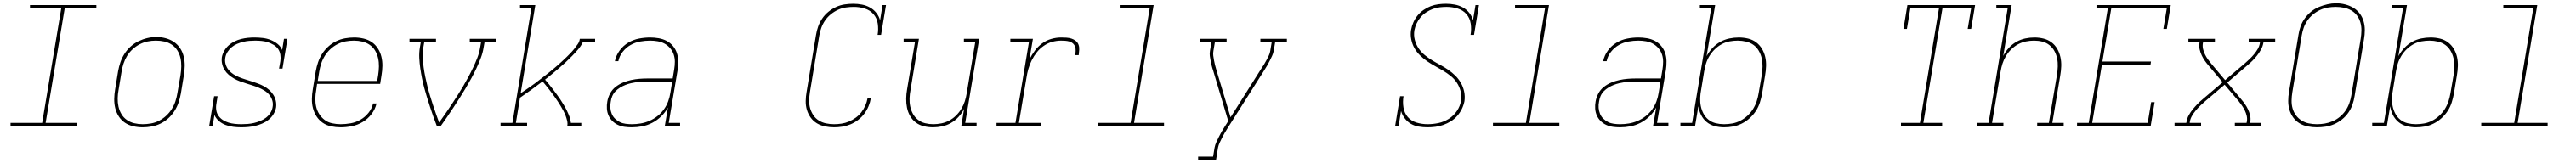

<svg xmlns="http://www.w3.org/2000/svg" viewBox="-20 -766 15640 991"><path d="M44 0V-19H236L352 -716H162V-735H565V-716H373L257 -19H447V0Z M846 8Q817 8 789 1.5Q761 -5 738.5 -20Q716 -35 701 -58.5Q686 -82 679.5 -109Q673 -136 673.5 -165Q674 -194 679 -223L697 -333Q702 -361 711 -387.5Q720 -414 735.5 -438.5Q751 -463 773 -483Q795 -503 821 -515.5Q847 -528 874.5 -534.5Q902 -541 929 -541Q958 -541 986 -533.5Q1014 -526 1036.5 -510.5Q1059 -495 1074 -472Q1089 -449 1095.5 -421.5Q1102 -394 1101.5 -365Q1101 -336 1096 -307L1078 -197Q1073 -169 1064 -142.5Q1055 -116 1039.5 -91.5Q1024 -67 1002 -47Q980 -27 954 -14.5Q928 -2 900.5 3Q873 8 846 8ZM846 -11Q871 -11 896.5 -15.5Q922 -20 945.5 -32Q969 -44 989 -62.5Q1009 -81 1023 -103.5Q1037 -126 1045 -150.5Q1053 -175 1057 -200L1076 -310Q1080 -336 1080.5 -362.5Q1081 -389 1075.5 -413.5Q1070 -438 1057 -459Q1044 -480 1023.5 -494Q1003 -508 978 -513.5Q953 -519 926 -519Q901 -519 876.5 -514Q852 -509 828.5 -497Q805 -485 785 -466.5Q765 -448 751.5 -426Q738 -404 730 -379.5Q722 -355 718 -330L700 -220Q695 -194 694.5 -168Q694 -142 699.5 -117.5Q705 -93 717.5 -72Q730 -51 750 -37Q770 -23 795 -17Q820 -11 846 -11Z M1445 8Q1420 8 1396 5Q1372 2 1349.5 -6.5Q1327 -15 1309 -30.5Q1291 -46 1282 -67L1271 0H1250L1280 -181H1301L1294 -136Q1290 -116 1293 -96.5Q1296 -77 1307 -61.5Q1318 -46 1334 -36Q1350 -26 1368 -20.5Q1386 -15 1406 -13Q1426 -11 1446 -11Q1465 -11 1484 -12.5Q1503 -14 1522 -18.5Q1541 -23 1559.5 -30.5Q1578 -38 1594 -50Q1610 -62 1621 -79Q1632 -96 1635 -115Q1639 -136 1633 -155.5Q1627 -175 1614.5 -190Q1602 -205 1585 -215.5Q1568 -226 1549.5 -233.5Q1531 -241 1512 -247Q1493 -253 1474 -259Q1455 -265 1436 -272Q1417 -279 1400 -289Q1383 -299 1368 -312Q1353 -325 1343 -341.5Q1333 -358 1328.5 -378Q1324 -398 1327 -419Q1331 -439 1342 -458Q1353 -477 1369 -491Q1385 -505 1404.5 -514.5Q1424 -524 1444.5 -529Q1465 -534 1485 -536Q1505 -538 1525 -538Q1550 -538 1575.5 -535Q1601 -532 1623.5 -523Q1646 -514 1665 -499Q1684 -484 1693 -462L1704 -530H1725L1695 -349H1674L1682 -394Q1685 -414 1682 -433.5Q1679 -453 1668.5 -468Q1658 -483 1641.5 -493Q1625 -503 1607 -509Q1589 -515 1569 -517Q1549 -519 1529 -519Q1511 -519 1493 -517.5Q1475 -516 1456.5 -511.5Q1438 -507 1420 -499.5Q1402 -492 1387 -479.5Q1372 -467 1361.5 -450.5Q1351 -434 1348 -416Q1344 -395 1350 -375Q1356 -355 1368.5 -340Q1381 -325 1397.5 -314.5Q1414 -304 1432.5 -296.5Q1451 -289 1470.5 -283Q1490 -277 1509 -271Q1528 -265 1546.5 -258Q1565 -251 1582.5 -241.5Q1600 -232 1614.5 -219Q1629 -206 1639.5 -189.5Q1650 -173 1654.5 -153Q1659 -133 1656 -112Q1652 -91 1640 -71.5Q1628 -52 1610.5 -38Q1593 -24 1572 -15Q1551 -6 1530 -1Q1509 4 1488 6Q1467 8 1445 8Z M2048 8Q2019 8 1990.5 2Q1962 -4 1939.5 -19.5Q1917 -35 1902 -58Q1887 -81 1880 -108Q1873 -135 1873.5 -164.5Q1874 -194 1879 -223L1897 -333Q1902 -361 1911 -387.5Q1920 -414 1935.5 -438.5Q1951 -463 1973 -483Q1995 -503 2021 -515.5Q2047 -528 2075 -533Q2103 -538 2130 -538Q2159 -538 2187 -531.5Q2215 -525 2237 -510Q2259 -495 2274 -471.5Q2289 -448 2295.5 -421Q2302 -394 2301.5 -365Q2301 -336 2296 -307L2288 -256H1905L1900 -220Q1895 -194 1894.5 -167.5Q1894 -141 1899.5 -117Q1905 -93 1918.5 -72Q1932 -51 1951.5 -36.5Q1971 -22 1996.5 -16.5Q2022 -11 2048 -11Q2078 -11 2109 -16.5Q2140 -22 2168 -38Q2196 -54 2217 -80Q2238 -106 2245 -137H2266Q2258 -102 2235.5 -72.5Q2213 -43 2182 -24.5Q2151 -6 2116.5 1Q2082 8 2048 8ZM2270 -274 2276 -310Q2280 -336 2280.5 -362Q2281 -388 2275.5 -412.5Q2270 -437 2257.5 -458Q2245 -479 2225 -493Q2205 -507 2180 -513Q2155 -519 2129 -519Q2104 -519 2079 -514.5Q2054 -510 2030 -498Q2006 -486 1986 -467.5Q1966 -449 1952 -426.5Q1938 -404 1930 -379.5Q1922 -355 1918 -330L1909 -274Z M2632 0Q2621 -28 2611 -56.5Q2601 -85 2591.5 -114Q2582 -143 2573 -172Q2564 -201 2556 -230.5Q2548 -260 2542 -290Q2536 -320 2531.5 -351Q2527 -382 2525.5 -413.5Q2524 -445 2529 -477L2535 -511H2466V-530H2627V-511H2556L2550 -477Q2545 -447 2546.5 -416.5Q2548 -386 2552 -356.5Q2556 -327 2562 -298.5Q2568 -270 2575 -241.5Q2582 -213 2590.5 -185Q2599 -157 2608 -129.5Q2617 -102 2626.5 -75Q2636 -48 2646 -21Q2665 -48 2684 -75Q2703 -102 2721 -129.5Q2739 -157 2757 -185Q2775 -213 2791.5 -241Q2808 -269 2823.5 -298Q2839 -327 2853 -356.5Q2867 -386 2878.5 -416Q2890 -446 2895 -477L2901 -511H2832V-530H2993V-511H2922L2916 -477Q2911 -445 2899 -413.5Q2887 -382 2872.5 -351Q2858 -320 2841.5 -290Q2825 -260 2807.5 -230.5Q2790 -201 2771.5 -172Q2753 -143 2734 -114Q2715 -85 2695.5 -56.5Q2676 -28 2656 0Z M3019 0V-19H3091L3206 -716H3137V-735H3230L3141 -199Q3156 -209 3170.5 -219Q3185 -229 3199.5 -239Q3214 -249 3228 -259.5Q3242 -270 3256 -281Q3270 -292 3284 -302.5Q3298 -313 3312 -324.5Q3326 -336 3339.5 -347Q3353 -358 3366.5 -370Q3380 -382 3393 -394Q3406 -406 3418.5 -418Q3431 -430 3443.5 -443Q3456 -456 3467 -470Q3478 -484 3488 -498.5Q3498 -513 3500 -530H3593V-511H3519Q3508 -487 3490 -466Q3472 -445 3453 -425.5Q3434 -406 3414 -387.5Q3394 -369 3373.5 -351.5Q3353 -334 3332 -316.5Q3311 -299 3289 -282Q3301 -268 3313.5 -253Q3326 -238 3337.5 -222.5Q3349 -207 3360.5 -191.5Q3372 -176 3382.5 -160Q3393 -144 3403 -127.5Q3413 -111 3421.5 -93.5Q3430 -76 3437 -57.5Q3444 -39 3446 -19H3509V0H3424Q3427 -16 3423 -32.5Q3419 -49 3413.5 -63.5Q3408 -78 3400.5 -92Q3393 -106 3385 -119.5Q3377 -133 3368.5 -146Q3360 -159 3351 -172Q3342 -185 3332.5 -197.5Q3323 -210 3313.5 -222.5Q3304 -235 3294 -247Q3284 -259 3274 -271Q3240 -245 3206 -220.5Q3172 -196 3137 -172L3112 -19H3180V0Z M3815 8Q3793 8 3771.5 5Q3750 2 3731 -7Q3712 -16 3697.5 -30.5Q3683 -45 3674.5 -64Q3666 -83 3664.5 -105Q3663 -127 3667 -149Q3671 -173 3683.5 -197Q3696 -221 3717 -237.5Q3738 -254 3762 -264Q3786 -274 3811.5 -279.5Q3837 -285 3861.5 -287Q3886 -289 3911 -289H4064L4073 -344Q4077 -368 4077 -391Q4077 -414 4070 -435Q4063 -456 4048.5 -473Q4034 -490 4015 -500.5Q3996 -511 3973 -515Q3950 -519 3927 -519Q3897 -519 3866.5 -513.5Q3836 -508 3808.5 -492.5Q3781 -477 3760.5 -451Q3740 -425 3734 -394H3713Q3720 -429 3741.5 -458.5Q3763 -488 3794 -506.5Q3825 -525 3859.5 -531.5Q3894 -538 3927 -538Q3953 -538 3979 -533.5Q4005 -529 4027 -517.5Q4049 -506 4065 -487Q4081 -468 4089 -444.5Q4097 -421 4097.5 -394.5Q4098 -368 4094 -341L4040 -19H4109V0H4016L4035 -112Q4019 -83 3994.5 -59Q3970 -35 3940 -19.5Q3910 -4 3878.5 2Q3847 8 3815 8ZM3816 -11Q3843 -11 3869.5 -15.5Q3896 -20 3922 -31Q3948 -42 3971 -60Q3994 -78 4010.5 -101Q4027 -124 4036.5 -150Q4046 -176 4050 -203L4061 -270H3911Q3894 -270 3877.5 -269.5Q3861 -269 3844 -266.5Q3827 -264 3810 -260Q3793 -256 3776.5 -249.5Q3760 -243 3744.5 -233.5Q3729 -224 3716.5 -211Q3704 -198 3697 -181.5Q3690 -165 3688 -148Q3684 -129 3685.5 -110Q3687 -91 3694 -74Q3701 -57 3714 -44.5Q3727 -32 3743 -24Q3759 -16 3778 -13.5Q3797 -11 3816 -11Z M5044 8Q5016 8 4989 2.5Q4962 -3 4939.5 -16.5Q4917 -30 4901.5 -51.5Q4886 -73 4878.5 -98.5Q4871 -124 4871.5 -152Q4872 -180 4877 -208L4934 -553Q4938 -579 4947 -604.5Q4956 -630 4971.5 -653Q4987 -676 5009 -694Q5031 -712 5056 -723.5Q5081 -735 5107.5 -739Q5134 -743 5160 -743Q5187 -743 5213 -738Q5239 -733 5261.5 -720.5Q5284 -708 5300 -688Q5316 -668 5323 -643L5338 -735H5359L5329 -554H5308Q5314 -588 5309 -622Q5304 -656 5283 -680Q5262 -704 5230 -714Q5198 -724 5164 -724Q5140 -724 5115.5 -720.5Q5091 -717 5068 -706.5Q5045 -696 5024.5 -679.5Q5004 -663 4989.5 -642Q4975 -621 4966.5 -597.5Q4958 -574 4954 -550L4897 -205Q4893 -180 4892.5 -155Q4892 -130 4898.5 -107.5Q4905 -85 4918 -65.5Q4931 -46 4951 -33.5Q4971 -21 4995 -16Q5019 -11 5044 -11Q5066 -11 5089 -14.5Q5112 -18 5133.5 -27Q5155 -36 5175 -50.5Q5195 -65 5209.5 -84Q5224 -103 5233.5 -124.5Q5243 -146 5247 -169H5267Q5263 -144 5253 -120Q5243 -96 5227 -74.5Q5211 -53 5189 -36.5Q5167 -20 5143 -10Q5119 0 5093.5 4Q5068 8 5044 8Z M5645 8Q5616 8 5589 1.5Q5562 -5 5540.5 -21Q5519 -37 5505.5 -60.5Q5492 -84 5486.5 -111Q5481 -138 5481.5 -166.5Q5482 -195 5487 -223L5535 -511H5466V-530H5559L5508 -220Q5503 -195 5502 -169Q5501 -143 5506 -119Q5511 -95 5522.5 -74Q5534 -53 5553 -38Q5572 -23 5596.5 -17Q5621 -11 5646 -11Q5670 -11 5695 -16Q5720 -21 5742.5 -33Q5765 -45 5784 -63.5Q5803 -82 5816.5 -104.5Q5830 -127 5837.5 -150.5Q5845 -174 5849 -199L5901 -511H5832V-530H5925L5840 -19H5909V0H5816L5833 -104Q5820 -78 5799.5 -55.5Q5779 -33 5753.5 -18.5Q5728 -4 5700 2Q5672 8 5645 8Z M6030 0V-19H6145L6227 -511H6114V-530H6251L6230 -405Q6244 -433 6263 -458.5Q6282 -484 6307.5 -502.5Q6333 -521 6363 -529.5Q6393 -538 6422 -538Q6438 -538 6454 -537Q6470 -536 6484.5 -531.5Q6499 -527 6511 -517.5Q6523 -508 6528 -494Q6533 -480 6532 -463.5Q6531 -447 6529 -431H6508Q6510 -444 6510.5 -457.5Q6511 -471 6507 -482.5Q6503 -494 6494 -502Q6485 -510 6473 -513.5Q6461 -517 6448 -518Q6435 -519 6422 -519Q6395 -519 6368 -511.5Q6341 -504 6317 -487.5Q6293 -471 6275 -448.5Q6257 -426 6244 -400Q6231 -374 6223.5 -347.5Q6216 -321 6212 -294L6166 -19H6302V0Z M6644 0V-19H6844L6960 -716H6778V-735H6984L6865 -19H7047V0Z M7254 205V186H7345L7354 131Q7357 115 7364.5 98.5Q7372 82 7380 66Q7388 50 7397 34Q7406 18 7416 3L7437 -30L7345 -338Q7340 -352 7336.5 -366.5Q7333 -381 7330 -396Q7327 -411 7325 -426Q7323 -441 7326 -457L7335 -511H7266V-530H7427V-511H7356L7347 -457Q7344 -442 7346 -427.5Q7348 -413 7350.5 -399Q7353 -385 7356.5 -371Q7360 -357 7364 -344L7451 -53L7637 -348Q7646 -361 7654 -374Q7662 -387 7669 -400.5Q7676 -414 7683 -428Q7690 -442 7692 -457L7701 -511H7632V-530H7793V-511H7722L7713 -457Q7710 -441 7703 -426Q7696 -411 7688.5 -396Q7681 -381 7672.5 -366.5Q7664 -352 7655 -338L7433 13Q7424 27 7415.5 41.5Q7407 56 7399.5 71Q7392 86 7385 101Q7378 116 7375 131L7363 205Z M8646 8Q8619 8 8593 3.5Q8567 -1 8545.5 -13.5Q8524 -26 8508.5 -46.5Q8493 -67 8486 -91L8471 0H8450L8480 -181H8501Q8495 -147 8500.5 -113Q8506 -79 8526.5 -55Q8547 -31 8579.5 -21Q8612 -11 8647 -11Q8680 -11 8713 -18Q8746 -25 8775.5 -43.5Q8805 -62 8825 -91.5Q8845 -121 8850 -154Q8855 -184 8847.5 -212Q8840 -240 8824.5 -263.5Q8809 -287 8787 -304.5Q8765 -322 8741 -336.5Q8717 -351 8692 -364.5Q8667 -378 8644 -394Q8621 -410 8601 -429.5Q8581 -449 8567.5 -473Q8554 -497 8548 -526Q8542 -555 8547 -585Q8551 -608 8561 -630.5Q8571 -653 8586.5 -672Q8602 -691 8623 -705.5Q8644 -720 8666.5 -728.5Q8689 -737 8712.5 -740Q8736 -743 8759 -743Q8786 -743 8812.5 -738Q8839 -733 8861.5 -720.5Q8884 -708 8900 -688Q8916 -668 8923 -643L8938 -735H8959L8929 -554H8908Q8914 -588 8909 -622Q8904 -656 8883 -680Q8862 -704 8829.5 -714Q8797 -724 8763 -724Q8742 -724 8720.5 -721.5Q8699 -719 8678 -711Q8657 -703 8638 -690.5Q8619 -678 8604.5 -661Q8590 -644 8580.5 -623.5Q8571 -603 8567 -582Q8562 -552 8569.5 -523.5Q8577 -495 8592.5 -472Q8608 -449 8630 -431Q8652 -413 8676 -398.5Q8700 -384 8724.5 -371Q8749 -358 8772 -342Q8795 -326 8815 -306.5Q8835 -287 8849 -262.5Q8863 -238 8869 -209.5Q8875 -181 8871 -151Q8866 -126 8855 -103.5Q8844 -81 8827 -61.5Q8810 -42 8788 -28.5Q8766 -15 8742 -6.5Q8718 2 8694 5Q8670 8 8646 8Z M9044 0V-19H9244L9360 -716H9178V-735H9384L9265 -19H9447V0Z M9815 8Q9793 8 9771.5 5Q9750 2 9731 -7Q9712 -16 9697.5 -30.5Q9683 -45 9674.5 -64Q9666 -83 9664.5 -105Q9663 -127 9667 -149Q9671 -173 9683.5 -197Q9696 -221 9717 -237.5Q9738 -254 9762 -264Q9786 -274 9811.5 -279.5Q9837 -285 9861.5 -287Q9886 -289 9911 -289H10064L10073 -344Q10077 -368 10077 -391Q10077 -414 10070 -435Q10063 -456 10048.5 -473Q10034 -490 10015 -500.5Q9996 -511 9973 -515Q9950 -519 9927 -519Q9897 -519 9866.5 -513.5Q9836 -508 9808.5 -492.5Q9781 -477 9760.5 -451Q9740 -425 9734 -394H9713Q9720 -429 9741.5 -458.5Q9763 -488 9794 -506.5Q9825 -525 9859.5 -531.5Q9894 -538 9927 -538Q9953 -538 9979 -533.5Q10005 -529 10027 -517.5Q10049 -506 10065 -487Q10081 -468 10089 -444.5Q10097 -421 10097.5 -394.5Q10098 -368 10094 -341L10040 -19H10109V0H10016L10035 -112Q10019 -83 9994.5 -59Q9970 -35 9940 -19.5Q9910 -4 9878.5 2Q9847 8 9815 8ZM9816 -11Q9843 -11 9869.5 -15.5Q9896 -20 9922 -31Q9948 -42 9971 -60Q9994 -78 10010.5 -101Q10027 -124 10036.5 -150Q10046 -176 10050 -203L10061 -270H9911Q9894 -270 9877.5 -269.5Q9861 -269 9844 -266.5Q9827 -264 9810 -260Q9793 -256 9776.5 -249.5Q9760 -243 9744.5 -233.5Q9729 -224 9716.5 -211Q9704 -198 9697 -181.5Q9690 -165 9688 -148Q9684 -129 9685.5 -110Q9687 -91 9694 -74Q9701 -57 9714 -44.5Q9727 -32 9743 -24Q9759 -16 9778 -13.5Q9797 -11 9816 -11Z M10447 8Q10418 8 10390 0.5Q10362 -7 10341 -24.5Q10320 -42 10307.5 -67Q10295 -92 10291 -120L10271 0H10182V-19H10253L10369 -716H10300V-735H10393L10341 -425Q10356 -452 10377 -474.5Q10398 -497 10424 -511.5Q10450 -526 10479 -532Q10508 -538 10536 -538Q10565 -538 10592.5 -531.5Q10620 -525 10641.5 -509Q10663 -493 10677 -469.5Q10691 -446 10697 -419.5Q10703 -393 10702 -364Q10701 -335 10696 -307L10678 -197Q10673 -170 10664.5 -143Q10656 -116 10640.5 -92Q10625 -68 10603 -48Q10581 -28 10555 -15Q10529 -2 10502 3Q10475 8 10447 8ZM10447 -11Q10472 -11 10497 -15.5Q10522 -20 10545.5 -32Q10569 -44 10589 -62.5Q10609 -81 10623 -103.5Q10637 -126 10645 -150.5Q10653 -175 10657 -200L10676 -310Q10680 -336 10680.5 -362Q10681 -388 10675.5 -412Q10670 -436 10657.5 -457.5Q10645 -479 10625.5 -493Q10606 -507 10581 -513Q10556 -519 10530 -519Q10506 -519 10481 -514.5Q10456 -510 10433 -497.5Q10410 -485 10391 -466.5Q10372 -448 10358.5 -426Q10345 -404 10337.5 -380Q10330 -356 10326 -331L10308 -221Q10303 -196 10302 -170Q10301 -144 10306 -120Q10311 -96 10322.5 -74.5Q10334 -53 10353 -38Q10372 -23 10396.5 -17Q10421 -11 10447 -11Z M11521 0V-19H11636L11752 -716H11578L11557 -590H11536L11560 -735H11971L11947 -590H11926L11947 -716H11773L11657 -19H11771V0Z M11982 0V-19H12053L12169 -716H12100V-735H12193L12142 -426Q12155 -452 12175.5 -474.5Q12196 -497 12221.5 -511.5Q12247 -526 12275 -532Q12303 -538 12331 -538Q12359 -538 12386 -531.5Q12413 -525 12434.5 -509Q12456 -493 12469.5 -469.5Q12483 -446 12489 -419Q12495 -392 12494 -363.5Q12493 -335 12488 -307L12440 -19H12509V0H12348V-19H12419L12468 -310Q12472 -335 12473 -361Q12474 -387 12469 -411Q12464 -435 12452.5 -456Q12441 -477 12422 -492Q12403 -507 12379 -513Q12355 -519 12329 -519Q12305 -519 12280 -514Q12255 -509 12232.5 -497Q12210 -485 12191 -466.5Q12172 -448 12158.5 -425.5Q12145 -403 12137.5 -379.5Q12130 -356 12126 -331L12074 -19H12143V0Z M12590 0V-19H12661L12777 -716H12708V-735H13159L13135 -590H13114L13135 -716H12798L12744 -392H13039L13036 -373H12741L12682 -19H13019L13040 -145H13061L13037 0Z M13182 0V-19H13253L13255 -27Q13258 -47 13268.5 -66Q13279 -85 13292.5 -101.5Q13306 -118 13321 -133.5Q13336 -149 13353 -163L13474 -266L13388 -368Q13376 -382 13365.5 -397Q13355 -412 13347 -429Q13339 -446 13334.5 -465Q13330 -484 13333 -504L13335 -511H13266V-530H13427V-511H13356L13354 -504Q13351 -485 13355 -468Q13359 -451 13366.5 -435.5Q13374 -420 13383.5 -406.5Q13393 -393 13404 -380L13489 -279L13609 -381Q13624 -394 13638 -407.5Q13652 -421 13664.5 -436Q13677 -451 13687 -468Q13697 -485 13700 -504L13701 -511H13632V-530H13793V-511H13722L13721 -504Q13717 -483 13706.5 -464Q13696 -445 13683 -428.5Q13670 -412 13654.5 -396.5Q13639 -381 13622 -367L13502 -264L13587 -162Q13599 -148 13609.5 -133Q13620 -118 13628 -101Q13636 -84 13640.5 -65Q13645 -46 13642 -27L13640 -19H13709V0H13548V-19H13619L13621 -27Q13624 -45 13620 -62Q13616 -79 13608.5 -94.5Q13601 -110 13591.5 -123.5Q13582 -137 13572 -150L13486 -251L13366 -149Q13351 -136 13337 -122.5Q13323 -109 13310.5 -94Q13298 -79 13288 -62Q13278 -45 13275 -27L13274 -19H13343V0Z M14046 8Q14018 8 13990.5 2.5Q13963 -3 13940.5 -16.5Q13918 -30 13902.5 -51.5Q13887 -73 13879.5 -98.5Q13872 -124 13872 -152Q13872 -180 13877 -208L13934 -553Q13938 -580 13947 -605.5Q13956 -631 13972.5 -654Q13989 -677 14011 -695Q14033 -713 14058.5 -723.5Q14084 -734 14110.5 -740Q14137 -746 14163 -746Q14191 -746 14218 -739Q14245 -732 14267.5 -718.5Q14290 -705 14306 -684Q14322 -663 14329.5 -637Q14337 -611 14337 -583Q14337 -555 14332 -527L14275 -182Q14271 -155 14262 -129.5Q14253 -104 14237 -81Q14221 -58 14198.5 -40Q14176 -22 14150.5 -11Q14125 0 14098.5 4Q14072 8 14046 8Q14046 8 14046 8Q14046 8 14046 8ZM14046 -11Q14070 -11 14094 -15Q14118 -19 14141.5 -29Q14165 -39 14185 -55.5Q14205 -72 14219.5 -93Q14234 -114 14242.5 -137.5Q14251 -161 14255 -185L14312 -530Q14316 -555 14316.5 -580Q14317 -605 14310.5 -628.5Q14304 -652 14290 -671Q14276 -690 14255.5 -702Q14235 -714 14210.5 -719Q14186 -724 14161 -724Q14136 -724 14112.5 -720Q14089 -716 14066 -705.5Q14043 -695 14023 -678.5Q14003 -662 13988.5 -641Q13974 -620 13966 -597Q13958 -574 13954 -550L13897 -205Q13893 -180 13892.5 -155Q13892 -130 13898.5 -107Q13905 -84 13919 -65Q13933 -46 13953 -33.5Q13973 -21 13997 -16Q14021 -11 14046 -11Z M14647 8Q14618 8 14590 0.5Q14562 -7 14541 -24.5Q14520 -42 14507.5 -67Q14495 -92 14491 -120L14471 0H14382V-19H14453L14569 -716H14500V-735H14593L14541 -425Q14556 -452 14577 -474.5Q14598 -497 14624 -511.5Q14650 -526 14679 -532Q14708 -538 14736 -538Q14765 -538 14792.5 -531.5Q14820 -525 14841.5 -509Q14863 -493 14877 -469.5Q14891 -446 14897 -419.5Q14903 -393 14902 -364Q14901 -335 14896 -307L14878 -197Q14873 -170 14864.5 -143Q14856 -116 14840.5 -92Q14825 -68 14803 -48Q14781 -28 14755 -15Q14729 -2 14702 3Q14675 8 14647 8ZM14647 -11Q14672 -11 14697 -15.5Q14722 -20 14745.5 -32Q14769 -44 14789 -62.5Q14809 -81 14823 -103.5Q14837 -126 14845 -150.5Q14853 -175 14857 -200L14876 -310Q14880 -336 14880.5 -362Q14881 -388 14875.5 -412Q14870 -436 14857.5 -457.5Q14845 -479 14825.5 -493Q14806 -507 14781 -513Q14756 -519 14730 -519Q14706 -519 14681 -514.5Q14656 -510 14633 -497.5Q14610 -485 14591 -466.5Q14572 -448 14558.5 -426Q14545 -404 14537.5 -380Q14530 -356 14526 -331L14508 -221Q14503 -196 14502 -170Q14501 -144 14506 -120Q14511 -96 14522.5 -74.5Q14534 -53 14553 -38Q14572 -23 14596.5 -17Q14621 -11 14647 -11Z M15044 0V-19H15244L15360 -716H15178V-735H15384L15265 -19H15447V0Z"/></svg>

Font: Iosevka Curly Slab ThExObl
Style: Regular
Weight: 100
Width: 7
Italic angle: -9°
Monospace: yes
Designer: Belleve Invis
Foundry: Belleve Invis
Version: Version 11.1.0; ttfautohint (v1.8.3)